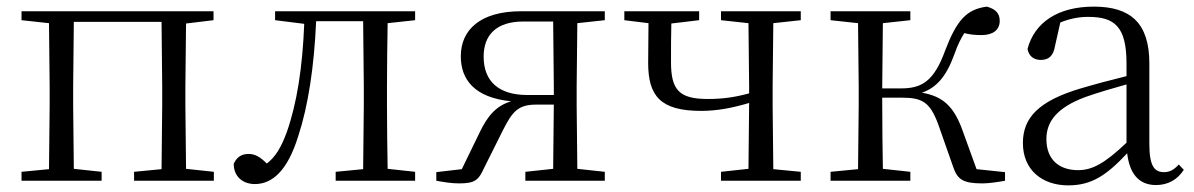

<svg xmlns="http://www.w3.org/2000/svg" viewBox="-20 -546 3608 580"><path d="M45 -485 128 -476 130 -285V-227L128 -35L45 -27V0H287V-27L203 -36L201 -227V-285L203 -480H468L470 -285V-227L468 -35L385 -27V0H626V-27L542 -36L540 -227V-285L542 -475L625 -485V-512H45Z M1076 0H1234V-27L1151 -36C1150 -91 1149 -173 1149 -227V-285C1149 -338 1150 -420 1151 -476L1234 -485V-512H811V-485L899 -474C894 -344 877 -233 846 -146C829 -100 812 -72 786 -52C767 -71 751 -81 731 -81C709 -81 695 -71 686 -51C686 -13 713 10 750 10C803 10 849 -31 881 -135C911 -226 929 -345 935 -482H1077L1079 -285V-227L1077 -35L994 -27V0Z M1567 0H1807V-27L1724 -36L1722 -227V-285L1724 -476L1807 -485V-512H1554C1431 -512 1372 -456 1372 -376C1372 -306 1413 -251 1524 -240C1480 -227 1453 -197 1428 -144L1375 -35L1298 -26V0C1320 4 1343 8 1367 8C1415 8 1426 -2 1443 -40L1499 -152C1528 -210 1546 -230 1600 -230H1653L1651 -36L1567 -27ZM1653 -259H1573C1487 -259 1441 -300 1441 -375C1441 -440 1479 -481 1561 -481H1651L1653 -285Z M2158 -485 2241 -476 2243 -285V-264C2199 -252 2163 -247 2118 -247C2032 -247 2007 -274 2007 -358C2007 -402 2007 -438 2008 -475L2092 -485V-512H1866V-485L1939 -476L1938 -356C1938 -257 1974 -211 2098 -211C2146 -211 2193 -220 2243 -235L2241 -36L2158 -27V0H2399V-27L2316 -35L2314 -227V-285L2316 -476L2399 -485V-512H2158Z M2859 -43C2872 -3 2890 8 2948 8C2967 8 2994 4 3016 0V-26L2930 -35L2888 -151C2862 -224 2829 -255 2765 -266C2808 -281 2838 -313 2863 -382C2873 -411 2883 -430 2893 -446C2908 -442 2924 -440 2945 -440C2980 -440 3000 -456 3000 -483C3000 -506 2987 -519 2961 -526C2900 -518 2870 -485 2835 -393C2801 -299 2763 -279 2702 -279H2645L2647 -476L2730 -485V-512H2489V-485L2572 -476L2574 -285V-227L2572 -35L2489 -27V0H2730V-27L2647 -36C2646 -90 2645 -175 2645 -251H2703C2766 -251 2789 -238 2814 -171Z M3472 13C3507 13 3536 -2 3556 -33L3541 -49C3525 -32 3513 -26 3496 -26C3467 -26 3452 -45 3452 -111V-354C3452 -476 3396 -526 3284 -526C3177 -526 3105 -479 3084 -398C3088 -377 3102 -365 3124 -365C3147 -365 3162 -376 3167 -407L3183 -478C3212 -490 3240 -495 3267 -495C3347 -495 3383 -466 3383 -354V-316C3338 -305 3289 -292 3245 -279C3117 -241 3070 -190 3070 -114C3070 -31 3130 14 3207 14C3279 14 3324 -18 3385 -83C3392 -23 3419 13 3472 13ZM3383 -115C3317 -52 3279 -32 3237 -32C3179 -32 3141 -64 3141 -126C3141 -179 3173 -221 3259 -253C3296 -266 3340 -279 3383 -291Z"/></svg>

Font: Noto Serif CJK TC Light
Style: Regular
Weight: 300
Designer: Ryoko NISHIZUKA 西塚涼子 (kana & ideographs); Frank Grießhammer (Latin, Greek & Cyrillic); Wenlong ZHANG 张文龙 (bopomofo); San
Foundry: Adobe
Version: Version 2.001;hotconv 1.1.0;makeotfexe 2.6.0